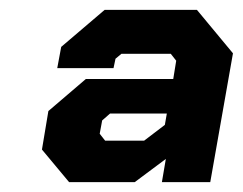

<svg xmlns="http://www.w3.org/2000/svg" viewBox="-20 -720 492 389"><path d="M65 -417 78 -495 154 -560H331L337 -597L326 -611H226L214 -601L210 -582H96L104 -625L192 -700H379L452 -612L406 -351H308L316 -398L253 -351H120ZM272 -435 314 -467 318 -490H203L187 -476L182 -449L193 -435Z"/></svg>

Font: Chakra Petch
Style: Bold Italic
Weight: 700
Italic angle: -10°
Designer: Katatrad Aksorn Co.,Ltd.
Foundry: Cadson Demak Co.,Ltd.
Version: Version 1.000; ttfautohint (v1.6)